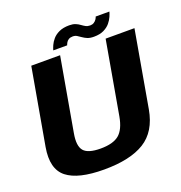

<svg xmlns="http://www.w3.org/2000/svg" viewBox="-144 -937 1003 1064"><g transform="rotate(-20 357.5 -405.0)"><path d="M290.5 4Q444 4 529 -48.5Q614 -101 636 -224.5L715 -675H545L469 -243Q456 -171 420.8 -141.5Q385.5 -112 311.5 -112Q237.5 -112 212.5 -141.5Q187.5 -171 200.5 -243L276.5 -675H106.5L27 -224.5Q5.5 -101 71.5 -48.5Q137.5 4 290.5 4ZM488.5 -707Q523.5 -707 547 -718.5Q570.5 -730 584.8 -747.2Q599 -764.5 606.2 -781.5Q613.5 -798.5 616 -809H535Q533.5 -802.5 527.8 -793.8Q522 -785 512.5 -779Q503 -773 490 -773Q475 -773 464 -779Q453 -785 442 -793.2Q431 -801.5 416.5 -807.5Q402 -813.5 380 -813.5Q344.5 -813.5 320.2 -802.2Q296 -791 281.8 -774.2Q267.5 -757.5 260.2 -740.8Q253 -724 250 -713H332Q334 -719.5 338.8 -728.2Q343.5 -737 353.2 -743Q363 -749 377.5 -749Q391.5 -749 402 -742.5Q412.5 -736 424 -727.8Q435.5 -719.5 450.5 -713.2Q465.5 -707 488.5 -707Z"/></g></svg>

Font: Anybody
Style: Bold Italic
Weight: 700
Italic angle: -10°
Designer: Tyler Finck
Foundry: Etcetera Type Company
Version: Version 1.113;gftools[0.9.25]